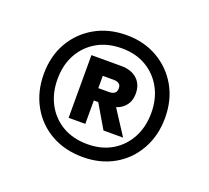

<svg xmlns="http://www.w3.org/2000/svg" viewBox="-81 -812 671 616"><g transform="rotate(20 254.0 -504.0)"><path d="M255 -296Q194 -296 147 -322.5Q100 -349 73.5 -396.5Q47 -444 47 -504Q47 -565 73.5 -611.5Q100 -658 147 -685Q194 -712 255 -712Q315 -712 361.5 -685Q408 -658 434.5 -611.5Q461 -565 461 -504Q461 -444 434.5 -396.5Q408 -349 361.5 -322.5Q315 -296 255 -296ZM289 -399 232 -496H293L356 -399ZM255 -340Q303 -340 338.5 -361Q374 -382 394 -419Q414 -456 414 -504Q414 -552 394 -588.5Q374 -625 338.5 -646Q303 -667 255 -667Q206 -667 170 -646Q134 -625 114 -588.5Q94 -552 94 -504Q94 -456 114 -419Q134 -382 170 -361Q206 -340 255 -340ZM170 -399V-613H272Q306 -613 326 -595Q346 -577 346 -545Q346 -515 326 -497Q306 -479 272 -479H227V-399ZM227 -521H264Q275 -521 282 -526Q289 -531 289 -543Q289 -554 282 -558.5Q275 -563 264 -563H227Z"/></g></svg>

Font: DM Sans 18pt SemiBold
Style: Regular
Weight: 600
Designer: Colophon Foundry, Jonny Pinhorn
Foundry: Colophon Foundry
Version: Version 4.004;gftools[0.9.30]